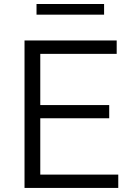

<svg xmlns="http://www.w3.org/2000/svg" viewBox="-20 -932 645 952"><path d="M101.6 0Q101.6 -182.6 101.6 -731.4Q215.8 -731.4 558.6 -731.4Q558.6 -714.8 558.6 -665Q463.9 -665 179.7 -665Q179.7 -601.6 179.7 -411.1Q265.6 -411.1 521.5 -411.1Q521.5 -394.5 521.5 -345.7Q436.5 -345.7 179.7 -345.7Q179.7 -275.4 179.7 -66.4Q276.4 -66.4 566.4 -66.4Q566.4 -49.8 566.4 0Q450.2 0 101.6 0ZM161.1 -859.4Q161.1 -873 161.1 -912.1Q245.1 -912.1 496.1 -912.1Q496.1 -899.4 496.1 -859.4Q412.1 -859.4 161.1 -859.4Z"/></svg>

Font: Gothic A1
Style: Regular
Weight: 400
Designer: HanYang I&C Co.,Ltd.
Version: Version 2.50